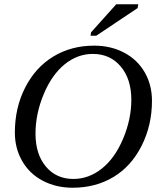

<svg xmlns="http://www.w3.org/2000/svg" viewBox="-20 -878 762 908"><path d="M601.1 -406.2Q601.1 -503.9 551 -563.5Q501 -623 418.9 -623Q346.2 -623 285.4 -573.5Q224.6 -523.9 186.3 -431.6Q147.9 -339.4 147.9 -245.6Q147.9 -148.9 197 -90.3Q246.1 -31.7 327.1 -31.7Q399.9 -31.7 461.7 -80.8Q523.4 -129.9 562.3 -222.2Q601.1 -314.5 601.1 -406.2ZM323.7 9.8Q245.1 9.8 182.4 -23.2Q119.6 -56.2 85 -116.2Q50.3 -176.3 50.3 -251Q50.3 -368.7 99.1 -464.1Q147.9 -559.6 232.4 -610.8Q316.9 -662.1 425.3 -662.1Q503.9 -662.1 566.7 -629.2Q629.4 -596.2 664.1 -536.4Q698.7 -476.6 698.7 -401.4Q698.7 -285.6 649.7 -188.5Q600.6 -91.3 516.4 -40.8Q432.1 9.8 323.7 9.8ZM408.2 -709 410.6 -725.1 529.8 -857.9H633.8L630.9 -839.8L435.1 -709Z"/></svg>

Font: Tinos
Style: Italic
Weight: 400
Italic angle: -16.333°
Designer: Steve Matteson
Foundry: Monotype Imaging Inc.
Version: Version 1.32